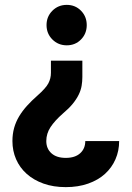

<svg xmlns="http://www.w3.org/2000/svg" viewBox="-20 -559 540 788"><path d="M250 209Q199 209 158.5 194.5Q118 180 89.5 154.5Q61 129 46 94.5Q31 60 31 20Q31 -9 38 -34Q45 -59 58.5 -81.5Q72 -104 91 -125Q110 -146 134 -167Q168 -197 178.5 -217Q189 -237 189 -260V-310H318V-243Q318 -225 315 -207Q312 -189 303 -170.5Q294 -152 278.5 -133Q263 -114 238 -93Q205 -64 187.5 -37.5Q170 -11 170 20Q170 51 191 70Q212 89 250 89Q288 89 309 70Q330 51 330 20H469Q469 60 454 94.5Q439 129 411 154.5Q383 180 342 194.5Q301 209 250 209ZM254 -373Q219 -373 195 -397Q171 -421 171 -456Q171 -491 195 -515Q219 -539 254 -539Q289 -539 312.5 -515Q336 -491 336 -456Q336 -421 312.5 -397Q289 -373 254 -373Z"/></svg>

Font: Golos UI VF
Style: Regular
Weight: 400
Designer: A.Korolkova, Vitaly Kuzmin
Foundry: ParaType Ltd
Version: Version 2.000